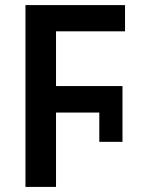

<svg xmlns="http://www.w3.org/2000/svg" viewBox="-20 -734 570 754"><path d="M80 0V-714H471V-611H200V-396H461V-177H370V-292H200V0Z"/></svg>

Font: Noto Sans Mono Condensed SemiBold
Style: Regular
Weight: 600
Width: 3
Designer: Monotype Design Team
Foundry: Monotype Imaging Inc.
Version: Version 2.014